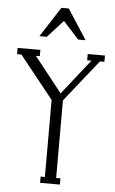

<svg xmlns="http://www.w3.org/2000/svg" viewBox="-60 -945 590 986"><g transform="rotate(5 235.0 -452.5)"><path d="M315.9 -750 234.9 -838.9 153.8 -750H116.2L215.8 -904.8H253.9L354 -750ZM371.1 -647.9V-680.2H460V-647.9H437L265.1 -432.1V-32.2H287.1V0H185.1V-32.2H207V-429.2L32.2 -647.9H9.8V-680.2H127V-647.9H106.9L250 -466.8L393.1 -647.9Z"/></g></svg>

Font: Margherita Light
Style: Regular
Weight: 300
Designer: James Puckett
Foundry: Dunwich Type Founders
Version: Version 1.008;hotconv 1.0.109;makeotfexe 2.5.65596